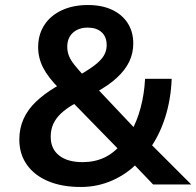

<svg xmlns="http://www.w3.org/2000/svg" viewBox="-20 -735 782 765"><path d="M302 10Q226 10 171 -13.5Q116 -37 86.5 -79.5Q57 -122 57 -179Q57 -224 74 -261.5Q91 -299 123 -329.5Q155 -360 198 -386L234 -407L217 -381Q172 -426 152 -465Q132 -504 132 -547Q132 -597 156.5 -635Q181 -673 226 -694Q271 -715 330 -715Q386 -715 426.5 -696Q467 -677 489 -642.5Q511 -608 511 -562Q511 -523 495 -489.5Q479 -456 445.5 -425Q412 -394 358 -365L357 -393L527 -213L503 -212Q526 -252 540.5 -306.5Q555 -361 558 -421H664Q661 -339 638 -267Q615 -195 575 -140L572 -170L742 0H590L504 -90H532Q488 -43 428.5 -16.5Q369 10 302 10ZM309 -89Q357 -89 395.5 -107Q434 -125 464 -162L462 -130L254 -343L306 -339L276 -321Q243 -302 222.5 -282.5Q202 -263 192 -240.5Q182 -218 182 -190Q182 -142 215.5 -115.5Q249 -89 309 -89ZM330 -625Q293 -625 270.5 -604.5Q248 -584 248 -549Q248 -530 254.5 -513Q261 -496 276.5 -476.5Q292 -457 318 -429L291 -432Q332 -456 357 -475Q382 -494 393.5 -513Q405 -532 405 -555Q405 -589 384.5 -607Q364 -625 330 -625Z"/></svg>

Font: Nunito Sans 12pt ExtraLight 11pt
Style: Bold
Weight: 700
Version: Version 3.101;gftools[0.9.27]